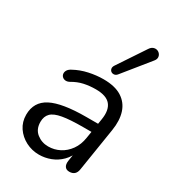

<svg xmlns="http://www.w3.org/2000/svg" viewBox="-186 -874 901 991"><g transform="rotate(30 265.0 -378.5)"><path d="M199.4 8.9Q157 8.9 120.5 -10Q84.1 -28.9 61.8 -61.8Q39.6 -94.8 39.6 -137.3Q39.6 -213.8 105.3 -247.9Q171 -282 314.6 -282H395.1L386.8 -228.6H325.9Q248.9 -228.6 204.3 -220.7Q159.8 -212.9 140.8 -193.9Q121.8 -174.9 121.8 -142.1Q121.8 -98.1 151.2 -74.9Q180.5 -51.6 219.3 -51.6Q255.5 -51.6 287.1 -68Q318.7 -84.4 340.9 -115.5Q363.1 -146.6 369.7 -190.1L389.3 -311.7Q398.8 -369.8 374.2 -400.1Q349.6 -430.4 286.2 -430.4Q249.5 -430.4 216.1 -423.2Q182.7 -415.9 150.2 -396.6Q137.1 -389.7 126 -391.1Q115 -392.5 107.9 -399.5Q100.8 -406.6 99.8 -416.6Q98.8 -426.6 104.8 -436.9Q110.9 -447.2 126 -455Q164.3 -476.2 208.5 -485.7Q252.6 -495.3 294.8 -495.3Q363.2 -495.3 403.6 -469.7Q444.1 -444.2 459.1 -398.2Q474 -352.1 464 -290.3L423.2 -33.3Q417.4 6.9 379 6.9Q361.1 6.9 352.6 -5Q344.1 -16.9 347 -38.7L359.7 -119.8L368.3 -110.4Q354.8 -69.8 328.2 -43.2Q301.7 -16.7 268 -3.9Q234.4 8.9 199.4 8.9ZM472.3 -709.8 347.4 -555.3Q339.1 -545 329.1 -543.8Q319 -542.5 311.5 -547.6Q303.9 -552.8 302 -562.5Q300 -572.3 307.3 -583.5L415 -745.3Q424.4 -759.6 435.9 -763.5Q447.3 -767.5 457.6 -764.3Q467.9 -761.2 474.7 -752.6Q481.6 -744.1 481.8 -732.8Q482 -721.5 472.3 -709.8Z"/></g></svg>

Font: Nunito Variable Extra Light
Style: Italic
Weight: 200
Italic angle: -9°
Designer: Vernon Adams
Foundry: Vernon Adams
Version: Version 3.602